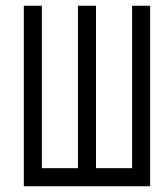

<svg xmlns="http://www.w3.org/2000/svg" viewBox="-20 -645 540 665"><path d="M125 -62.5H250V-625H312.5V-62.5H437.5V-625H500V0H62.5V-625H125Z"/></svg>

Font: 寒蝉点阵体 16px
Style: Regular
Weight: 400
Designer: Designed by Warren2060
Foundry: ChillType
Version: Version 1.000